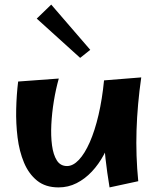

<svg xmlns="http://www.w3.org/2000/svg" viewBox="-20 -802 693 836"><path d="M235 14Q178 14 141.5 -15.5Q105 -45 84.5 -94Q64 -143 56.5 -203.5Q49 -264 50.5 -327Q52 -390 59 -447L236 -460Q223 -414 214.5 -362Q206 -310 203.5 -260Q201 -210 206.5 -169Q212 -128 227.5 -103.5Q243 -79 272 -79Q298 -79 323.5 -106Q349 -133 371 -183Q393 -233 409 -301.5Q425 -370 433 -452L482 -304Q480 -259 467 -214Q454 -169 432 -128Q410 -87 380 -55Q350 -23 313.5 -4.5Q277 14 235 14ZM457 14Q446 -53 439.5 -110.5Q433 -168 430.5 -221.5Q428 -275 429 -331.5Q430 -388 433 -452L595 -465Q578 -346 574.5 -235Q571 -124 582 -13ZM329 -550 140 -721 203 -782 373 -585Z"/></svg>

Font: Marhey Light Medium
Style: Regular
Weight: 500
Version: Version 1.000